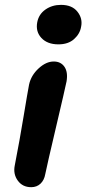

<svg xmlns="http://www.w3.org/2000/svg" viewBox="-20 -734 357 793"><path d="M221.2 -550.8Q175.8 -550.8 151.1 -577.1Q126.5 -603.5 133.8 -642.1Q140.1 -675.3 167.7 -694.6Q195.3 -713.9 231.9 -713.9Q277.8 -713.9 300 -685.5Q322.3 -657.2 314.9 -623Q310.1 -594.2 285.9 -572.5Q261.7 -550.8 221.2 -550.8ZM108.9 39.1Q73.2 39.1 53.5 12Q33.7 -15.1 41 -50.8Q61.5 -156.2 77.6 -254.2Q93.8 -352.1 100.1 -384.8Q108.4 -422.9 139.4 -451.4Q170.4 -480 202.1 -480Q231 -480 246.1 -458.3Q261.2 -436.5 254.9 -397.9Q248 -364.3 211.4 -209Q174.8 -53.7 167 -15.1Q162.6 10.3 147.2 24.7Q131.8 39.1 108.9 39.1Z"/></svg>

Font: Shantell Sans Bouncy
Style: Italic
Weight: 600
Italic angle: -11.31°
Designer: Stephen Nixon, Anya Danilova, Shantell Martin
Foundry: Arrow Type
Version: Version 1.006;[9816181b4]